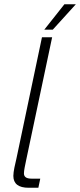

<svg xmlns="http://www.w3.org/2000/svg" viewBox="-20 -886 378 906"><path d="M189 -746H229L338 -866H284ZM115 0H161L170 -43H129C102 -43 93 -53 93 -68C93 -82 98 -104 104 -133L226 -710H178L58 -140C51 -110 43 -77 43 -56C43 -19 67 0 115 0Z"/></svg>

Font: Geist ExtraLight
Style: Italic
Weight: 200
Italic angle: -12°
Designer: Basement.studio, Andrés Briganti, Mateo Zaragoza
Foundry: Basement.studio, Vercel, Andrés Briganti, Guido Ferreyra, Mateo Zaragoza
Version: Version 1.500